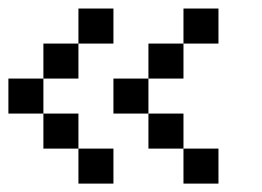

<svg xmlns="http://www.w3.org/2000/svg" viewBox="-20 -687 623 457"><path d="M0 -416.7V-500H83.3V-416.7ZM166.7 -416.7V-333.3H83.3V-416.7ZM166.7 -333.3H250V-250H166.7ZM166.7 -583.3V-500H83.3V-583.3ZM166.7 -666.7H250V-583.3H166.7ZM333.3 -416.7H416.7V-333.3H333.3ZM333.3 -500V-416.7H250V-500ZM333.3 -583.3H416.7V-500H333.3ZM500 -333.3V-250H416.7V-333.3ZM500 -583.3H416.7V-666.7H500Z"/></svg>

Font: Galmuri11 Regular
Style: Regular
Weight: 400
Designer: Minseo Lee (Quiple)
Version: Version 2.356;hotconv 1.1.0;makeotfexe 2.6.0 DEVELOPMENT